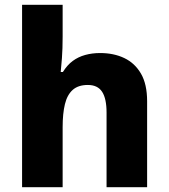

<svg xmlns="http://www.w3.org/2000/svg" viewBox="-20 -780 703 800"><path d="M241 -627Q241 -577 238 -537.5Q235 -498 233 -480H242Q260 -509 283 -526Q306 -543 335 -551Q364 -559 397 -559Q454 -559 498 -538Q542 -517 567.5 -473Q593 -429 593 -358V0H424V-311Q424 -369 405.5 -397.5Q387 -426 346 -426Q306 -426 283 -405.5Q260 -385 250.5 -346Q241 -307 241 -250V0H72V-760H241Z"/></svg>

Font: Noto Sans Hebrew ExtraBold
Style: Regular
Weight: 800
Designer: Monotype Design Team
Foundry: Monotype Imaging Inc.
Version: Version 2.003